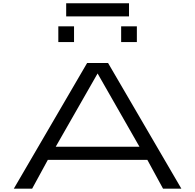

<svg xmlns="http://www.w3.org/2000/svg" viewBox="-20 -1126 1165 1146"><path d="M375 -1028.3H750V-1106.4H375ZM859.4 -171.9H265.6L171.9 0H62.5L500 -750H625L1062.5 0H953.1ZM812.5 -250 562.5 -687.5 312.5 -250ZM421.9 -968.8H328.1V-875H421.9ZM796.9 -968.8H703.1V-875H796.9Z"/></svg>

Font: Michroma
Style: Regular
Weight: 400
Version: Version 1.000